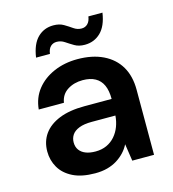

<svg xmlns="http://www.w3.org/2000/svg" viewBox="-105 -771 781 869"><g transform="rotate(-15 285.5 -336.0)"><path d="M235 12Q172 12 131 -8.5Q90 -29 70 -63.5Q50 -98 50 -139Q50 -186 74.5 -220.5Q99 -255 147 -274.5Q195 -294 266 -294H393Q393 -333 381.5 -358.5Q370 -384 346.5 -397Q323 -410 288 -410Q247 -410 216.5 -390.5Q186 -371 180 -333H62Q67 -387 98 -426Q129 -465 179 -486.5Q229 -508 289 -508Q359 -508 409.5 -483.5Q460 -459 486.5 -414Q513 -369 513 -305V0H411L399 -80Q389 -60 373.5 -43.5Q358 -27 338 -14.5Q318 -2 292.5 5Q267 12 235 12ZM262 -83Q291 -83 314 -93.5Q337 -104 353.5 -123Q370 -142 379 -166Q388 -190 390 -216V-217H279Q243 -217 220 -208Q197 -199 186.5 -183.5Q176 -168 176 -148Q176 -127 186.5 -112.5Q197 -98 216 -90.5Q235 -83 262 -83ZM340 -562Q312 -562 292.5 -573.5Q273 -585 256 -596.5Q239 -608 219 -608Q202 -608 190.5 -597Q179 -586 176 -563H111Q120 -625 150 -654.5Q180 -684 224 -684Q252 -684 271.5 -672.5Q291 -661 308 -649Q325 -637 345 -637Q362 -637 373.5 -648.5Q385 -660 388 -682H454Q445 -621 414.5 -591.5Q384 -562 340 -562Z"/></g></svg>

Font: DM Sans 24pt SemiBold
Style: Regular
Weight: 600
Designer: Colophon Foundry, Jonny Pinhorn
Foundry: Colophon Foundry
Version: Version 4.004;gftools[0.9.30]